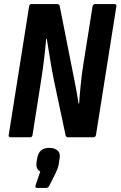

<svg xmlns="http://www.w3.org/2000/svg" viewBox="-20 -675 593 944"><path d="M34 0Q20 0 23 -12L123 -643Q125 -655 135 -655H261Q272 -655 274 -643L336 -330Q344 -290 352 -248.5Q360 -207 366 -166H369Q372 -211 377.5 -264.5Q383 -318 390 -360L435 -643Q437 -655 448 -655H541Q555 -655 552 -643L452 -12Q450 0 439 0H314Q304 0 302 -12L246 -276Q234 -334 225.5 -389Q217 -444 210 -484H207Q203 -438 196.5 -383Q190 -328 182 -279L140 -12Q139 0 128 0ZM163 249Q151 249 155 236L178 168Q168 164 162.5 152.5Q157 141 160 120L163 103Q171 52 222 52Q249 52 263.5 65.5Q278 79 273 105L270 123Q269 136 265 148Q261 160 254 175L223 237Q217 249 207 249Z"/></svg>

Font: Sofia Sans Condensed ExtraBold
Style: Italic
Weight: 800
Italic angle: -9°
Version: Version 4.100